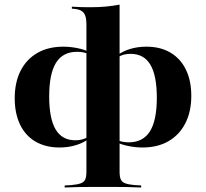

<svg xmlns="http://www.w3.org/2000/svg" viewBox="-20 -634 900 840"><path d="M430.6 183.9Q400 183.9 375 183.9Q350 183.9 323.8 184.3Q297.6 184.7 262.9 186.3V177.4L291.1 175.8Q318.5 173.4 333.1 168.1Q347.6 162.9 352.8 151.2Q358.1 139.5 358.1 117.7V-528.2Q358.1 -562.9 346.4 -577.8Q334.7 -592.7 305.6 -595.2L294.4 -596V-604.8Q319.4 -603.2 336.3 -602.8Q353.2 -602.4 375.8 -602.4Q412.9 -602.4 442.7 -605.2Q472.6 -608.1 503.2 -613.7V-604.8V117.7Q503.2 139.5 508.5 151.2Q513.7 162.9 528.2 168.1Q542.7 173.4 569.4 175.8L597.6 177.4V186.3Q564.5 184.7 538.3 184.3Q512.1 183.9 486.7 183.9Q461.3 183.9 430.6 183.9ZM240.3 11.3Q179.8 11.3 135.5 -14.5Q91.1 -40.3 67.7 -89.1Q44.4 -137.9 44.4 -204Q44.4 -274.2 70.2 -324.6Q96 -375 143.5 -402.4Q191.1 -429.8 257.3 -429.8Q288.7 -429.8 321 -423Q353.2 -416.1 369.4 -406.5L368.5 -396.8Q357.3 -402.4 344.8 -404.8Q332.3 -407.3 316.9 -407.3Q254.8 -407.3 225 -359.3Q195.2 -311.3 195.2 -212.1Q195.2 -115.3 223.4 -67.7Q251.6 -20.2 309.7 -20.2Q326.6 -20.2 340.3 -24.2Q354 -28.2 366.9 -35.5L367.7 -26.6Q345.2 -8.9 311.7 1.2Q278.2 11.3 240.3 11.3ZM603.2 11.3Q571.8 11.3 539.5 4.4Q507.3 -2.4 491.1 -12.1L491.9 -21.8Q504 -16.1 516.9 -13.7Q529.8 -11.3 543.5 -11.3Q605.6 -11.3 635.9 -59.3Q666.1 -107.3 666.1 -206.5Q666.1 -303.2 637.9 -350.8Q609.7 -398.4 551.6 -398.4Q534.7 -398.4 521 -394.8Q507.3 -391.1 494.4 -383.1L493.5 -391.9Q516.1 -409.7 549.2 -419.8Q582.3 -429.8 620.2 -429.8Q681.5 -429.8 725.4 -404Q769.4 -378.2 793.1 -329.8Q816.9 -281.5 816.9 -214.5Q816.9 -145.2 790.7 -94.4Q764.5 -43.5 716.9 -16.1Q669.4 11.3 603.2 11.3Z"/></svg>

Font: Playfair 144pt SemiExpanded Black
Style: Regular
Weight: 900
Width: 6
Designer: Claus Eggers Sørensen
Foundry: Claus Eggers Sørensen
Version: Version 2.203